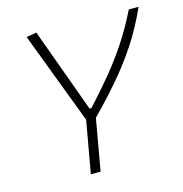

<svg xmlns="http://www.w3.org/2000/svg" viewBox="-104 -796 848 891"><g transform="rotate(-15 319.5 -350.5)"><path d="M223.6 0 268.1 -250.5 100.6 -692.4 149.4 -700.7 296.9 -295.9H305.7Q365.7 -361.3 415.5 -421.6Q465.3 -481.9 508.8 -547.6Q552.2 -613.3 591.8 -693.4H638.7Q599.1 -604.5 550.3 -530Q501.5 -455.6 442.9 -387Q384.3 -318.4 314 -247.1L270.5 0Z"/></g></svg>

Font: Cascadia Code ExtraLight
Style: Italic
Weight: 200
Italic angle: -10°
Monospace: yes
Designer: Aaron Bell
Foundry: Saja Typeworks
Version: Version 2404.023; ttfautohint (v1.8.4)